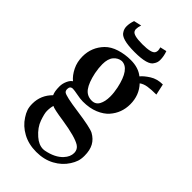

<svg xmlns="http://www.w3.org/2000/svg" viewBox="-248 -654 950 950"><g transform="rotate(45 226.5 -179.0)"><path d="M208 -467.8Q114.7 -467.8 99.1 -498.5Q89.8 -512.2 89.8 -530.3Q89.8 -551.3 98.1 -574.7L138.2 -584Q132.3 -565.9 132.3 -553.7Q132.3 -547.9 134.8 -542.5Q141.6 -522.5 207.5 -522.5Q271 -522.5 281.2 -540.5Q285.2 -546.9 285.2 -555.7Q285.2 -562 281.7 -574.7L315.9 -582.5Q325.7 -556.2 325.7 -529.8Q325.7 -512.2 315.9 -498.5Q300.8 -467.8 208 -467.8ZM213.4 225.6Q159.7 225.6 118.4 203.1Q77.1 180.7 53.7 143.6Q42 126 36.4 109.4Q30.8 92.8 30.8 70.3Q30.8 10.7 74.2 -32.2Q65.4 -49.8 65.4 -85Q65.4 -105 74 -124Q82.5 -143.1 94.7 -150.4Q72.3 -168.9 56.6 -200.7Q41 -232.4 41 -270.5Q41 -334.5 85 -380.4Q107.9 -403.8 145 -415.5Q182.1 -427.2 223.1 -427.2Q276.4 -427.2 310.1 -399.9Q323.7 -417 352.5 -435.3Q381.3 -453.6 420.4 -453.6L433.1 -395.5Q397.5 -395.5 374.3 -391.8Q351.1 -388.2 335.4 -376.5Q376 -333.5 376 -270.5Q376 -210 337.4 -166Q317.4 -143.1 282.2 -128.4Q247.1 -113.8 200.2 -113.8Q181.6 -113.8 152.8 -119.6Q133.8 -123.5 121.1 -124Q101.6 -124 101.6 -103Q101.6 -91.3 108.4 -85.4Q122.6 -74.2 215.3 -61.5Q316.9 -47.4 339.8 -35.2Q368.2 -19.5 382.1 5.9Q396 31.2 396 70.3Q396 92.8 390.4 109.4Q384.8 126 373.5 143.6Q350.1 180.7 308.8 203.1Q267.6 225.6 213.4 225.6ZM228 -147.9Q254.4 -147.9 266.6 -170.2Q278.8 -192.4 278.8 -227.5Q278.8 -253.9 272.5 -284.2Q249.5 -392.1 194.8 -392.1Q171.4 -390.1 154.5 -370.6Q137.7 -351.1 137.7 -312.5Q137.7 -286.6 143.6 -255.9Q155.3 -200.7 174.8 -174.3Q194.3 -147.9 228 -147.9ZM228 191.9 238.3 190.9Q298.8 179.2 328.1 146.5Q350.1 123 350.1 95.7Q349.6 71.8 330.1 59.1Q296.9 38.1 199.2 22.9Q123 11.7 112.8 4.4Q107.4 20 107.4 44.9Q107.4 62.5 120.1 98.9Q132.8 135.3 168 166Q197.3 191.9 228 191.9Z"/></g></svg>

Font: Quaaykop
Style: Medium
Weight: 500
Designer: Tup Wanders
Foundry: Free font, DO NOT SELL
Version: Version 1.00;July 31, 2023;FontCreator 11.5.0.2430 64-bit